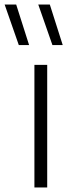

<svg xmlns="http://www.w3.org/2000/svg" viewBox="-78 -828 302 848"><path d="M74 0V-541.5H130.5V0ZM153.5 -629 91 -808H142L199 -629ZM5 -629 -57.5 -808H-6.5L50.5 -629Z"/></svg>

Font: Encode Sans Semi Condensed Light
Style: Regular
Weight: 300
Width: 4
Designer: Multiple Designers
Foundry: Impallari Type
Version: Version 3.000; ttfautohint (v1.8.3) -l 8 -r 50 -G 200 -x 14 